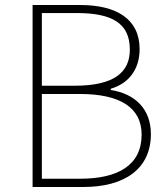

<svg xmlns="http://www.w3.org/2000/svg" viewBox="-20 -746 672 766"><path d="M110 0H313C478 0 582 -73 582 -211C582 -312 518 -372 422 -387V-392C497 -414 537 -473 537 -550C537 -670 445 -726 300 -726H110ZM147 -404V-694H285C425 -694 498 -655 498 -548C498 -458 436 -404 278 -404ZM147 -33V-371H300C455 -371 545 -319 545 -209C545 -87 451 -33 300 -33Z"/></svg>

Font: Noto Sans CJK Thin
Style: Regular
Weight: 100
Designer: Ryoko NISHIZUKA (kana & ideographs); Paul D. Hunt (Latin, Greek & Cyrillic); Wenlong ZHANG (bopomofo); Sandoll Communica
Foundry: Adobe Systems Incorporated
Version: Version 1.000;PS 1;hotconv 1.0.78;makeotf.lib2.5.61930